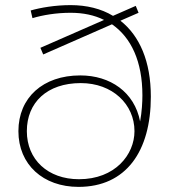

<svg xmlns="http://www.w3.org/2000/svg" viewBox="-20 -727 662 751"><path d="M522 -677 511 -704 422 -665C376 -693 319 -707 256 -707C196 -707 138 -697 100 -686L107 -656C147 -668 200 -677 256 -677C305 -677 349 -668 387 -649L138 -540L149 -514L418 -632C493 -580 537 -487 537 -354C537 -328 535 -290 528 -252C506 -367 411 -432 294 -432C148 -432 52 -345 52 -214C52 -83 149 4 287 4C473 4 570 -135 570 -349C570 -487 526 -587 451 -646ZM289 -26C167 -26 85 -103 85 -214C85 -326 164 -402 296 -402C420 -402 506 -319 506 -214C506 -122 430 -26 289 -26Z"/></svg>

Font: Talent ExtraLight
Style: Regular
Weight: 200
Designer: Mike Powis
Version: Version 1.001;hotconv 1.0.109;makeotfexe 2.5.65596